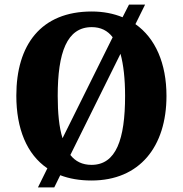

<svg xmlns="http://www.w3.org/2000/svg" viewBox="-20 -775 795 835"><path d="M186 -43 145 40H216L242 -13C281 2 326 10 378 10C587 10 704 -137 704 -358C704 -499 656 -609 569 -670L611 -755H541L513 -700C474 -716 429 -725 379 -725C158 -725 51 -580 51 -359C51 -216 96 -104 186 -43ZM470 -613 252 -174C237 -221 231 -284 231 -358C231 -547 271 -657 379 -657C418 -657 448 -642 470 -613ZM378 -58C338 -58 308 -73 286 -101L504 -541C517 -494 524 -432 524 -358C524 -169 485 -58 378 -58Z"/></svg>

Font: Noto Serif Devanagari SemiCondensed ExtraBold
Style: Regular
Weight: 800
Width: 4
Designer: Universal Thirst, Indian Type Foundry and the Monotype Design Team
Foundry: Monotype Imaging Inc.
Version: Version 2.004